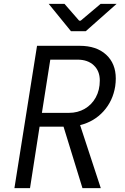

<svg xmlns="http://www.w3.org/2000/svg" viewBox="-20 -965 640 985"><path d="M54 0 170 -730H389Q475 -730 524.5 -684.5Q574 -639 574 -562Q574 -543 571 -522Q559 -447 511 -394Q463 -341 391 -323L497 0H403L306 -315H183L134 0ZM334 -386Q379 -386 415 -407Q451 -428 471.5 -465.5Q492 -503 492 -552Q492 -601 461 -630Q430 -659 378 -659H238L195 -386ZM420 -805H344L230 -945H311L386 -859H394L496 -945H578Z"/></svg>

Font: JetBrains Mono Semi Light
Style: Italic
Weight: 350
Italic angle: -9°
Monospace: yes
Designer: Philipp Nurullin, Konstantin Bulenkov
Foundry: JetBrains
Version: 2.002